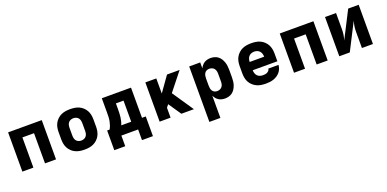

<svg xmlns="http://www.w3.org/2000/svg" viewBox="-8 -1352 4816 2391"><g transform="rotate(-20 2400.0 -156.5)"><path d="M77 0V-520H523V0H377V-400H223V0Z M900 8Q870 8 840 3.5Q810 -1 782.5 -13.5Q755 -26 732.5 -47Q710 -68 695.5 -94Q681 -120 675 -150Q669 -180 669 -210V-310Q669 -340 675 -370Q681 -400 695.5 -426Q710 -452 732.5 -473Q755 -494 782.5 -506.5Q810 -519 840 -523.5Q870 -528 900 -528Q930 -528 960 -523.5Q990 -519 1017.5 -506.5Q1045 -494 1067.5 -473Q1090 -452 1104.5 -426Q1119 -400 1125 -370Q1131 -340 1131 -310V-210Q1131 -180 1125 -150Q1119 -120 1104.5 -94Q1090 -68 1067.5 -47Q1045 -26 1017.5 -13.5Q990 -1 960 3.5Q930 8 900 8ZM900 -112Q918 -112 936 -119Q954 -126 965.5 -140.5Q977 -155 981 -173.5Q985 -192 985 -210V-310Q985 -328 981 -346.5Q977 -365 965.5 -379.5Q954 -394 936 -401Q918 -408 900 -408Q882 -408 864 -401Q846 -394 834.5 -379.5Q823 -365 819 -346.5Q815 -328 815 -310V-210Q815 -192 819 -173.5Q823 -155 834.5 -140.5Q846 -126 864 -119Q882 -112 900 -112Z M1244 141V-120H1277Q1290 -143 1298.5 -168Q1307 -193 1312 -219Q1317 -245 1318 -271.5Q1319 -298 1319 -325V-520H1706V-120H1756V141H1611V0H1389V141ZM1563 -120V-400H1462V-325Q1462 -299 1461 -273Q1460 -247 1457 -221Q1454 -195 1447.5 -169.5Q1441 -144 1431 -120Z M1896 0V-520H2041V-320L2183 -520H2350L2160 -281L2350 0H2184L2070 -168L2041 -131V0Z M2477 215V-520H2623V-441Q2632 -460 2646 -477.5Q2660 -495 2678.5 -506.5Q2697 -518 2718.5 -523Q2740 -528 2761 -528Q2787 -528 2812.5 -521Q2838 -514 2859 -498Q2880 -482 2894 -459.5Q2908 -437 2916.5 -412.5Q2925 -388 2928 -362Q2931 -336 2931 -310V-210Q2931 -184 2928 -158Q2925 -132 2916.5 -107.5Q2908 -83 2894 -60.5Q2880 -38 2859 -22Q2838 -6 2812.5 1Q2787 8 2761 8Q2740 8 2718.5 3Q2697 -2 2678.5 -13.5Q2660 -25 2646 -42.5Q2632 -60 2623 -79V215ZM2701 -112Q2719 -112 2736.5 -119Q2754 -126 2765.5 -140.5Q2777 -155 2781 -173.5Q2785 -192 2785 -210V-310Q2785 -328 2781 -346.5Q2777 -365 2765.5 -379.5Q2754 -394 2736.5 -401Q2719 -408 2701 -408Q2683 -408 2666.5 -400.5Q2650 -393 2640 -378Q2630 -363 2626.5 -345.5Q2623 -328 2623 -310V-210Q2623 -192 2626.5 -174.5Q2630 -157 2640 -142Q2650 -127 2666.5 -119.5Q2683 -112 2701 -112Z M3303 8Q3273 8 3242.5 3.5Q3212 -1 3184.5 -13.5Q3157 -26 3134 -46.5Q3111 -67 3096 -93.5Q3081 -120 3075 -150Q3069 -180 3069 -210V-310Q3069 -340 3075 -370Q3081 -400 3095.5 -426Q3110 -452 3132.5 -473Q3155 -494 3182.5 -506.5Q3210 -519 3240 -523.5Q3270 -528 3300 -528Q3330 -528 3360 -523.5Q3390 -519 3417.5 -506.5Q3445 -494 3467.5 -473Q3490 -452 3504.5 -426Q3519 -400 3525 -370Q3531 -340 3531 -310V-205H3204Q3204 -184 3210.5 -164.5Q3217 -145 3230.5 -130.5Q3244 -116 3263.5 -109.5Q3283 -103 3303 -103Q3318 -103 3332.5 -105Q3347 -107 3360 -113.5Q3373 -120 3383 -131.5Q3393 -143 3394 -158H3529Q3527 -132 3517.5 -107.5Q3508 -83 3491 -63Q3474 -43 3452 -29Q3430 -15 3405.5 -6.5Q3381 2 3355 5Q3329 8 3303 8ZM3204 -315H3396Q3396 -335 3390 -354.5Q3384 -374 3371 -388.5Q3358 -403 3339 -410Q3320 -417 3300 -417Q3280 -417 3261 -410Q3242 -403 3229 -388.5Q3216 -374 3210 -354.5Q3204 -335 3204 -315Z M3677 0V-520H4123V0H3977V-400H3823V0Z M4277 0V-520H4423V-312Q4423 -293 4422 -274.5Q4421 -256 4418.5 -237.5Q4416 -219 4411.5 -200.5Q4407 -182 4402 -164L4584 -520H4723V0H4577V-208Q4577 -227 4578 -245.5Q4579 -264 4581.5 -282.5Q4584 -301 4588.5 -319.5Q4593 -338 4598 -356L4416 0Z"/></g></svg>

Font: Iosevka SS04 Heavy Extended
Style: Regular
Weight: 900
Width: 7
Monospace: yes
Designer: Belleve Invis
Foundry: Belleve Invis
Version: Version 19.0.0; ttfautohint (v1.8.4)